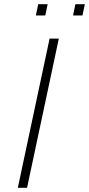

<svg xmlns="http://www.w3.org/2000/svg" viewBox="-20 -895 424 915"><path d="M195.8 -821.3H150.9L162.1 -875H207ZM373 -821.3H328.1L339.4 -875H384.3ZM108.9 0H64.9L216.3 -710.9H260.3Z"/></svg>

Font: Ufes Sans Thin
Style: Italic
Weight: 100
Designer: Ricardo Esteves & Thais Bronze
Foundry: ProDesignUfes - Ricardo Esteves, Thais Bronze
Version: Version 2.0